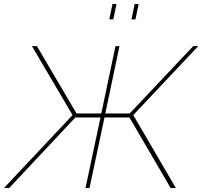

<svg xmlns="http://www.w3.org/2000/svg" viewBox="-44 -941 1012 961"><path d="M-24 0 319 -365 116 -710H141L339 -373H463L534 -710H554L483 -373H605L923 -710H948L623 -365L836 0H810L604 -353H479L404 0H384L459 -353H333L2 0ZM503 -844 519 -921H539L523 -844ZM614 -844 630 -921H650L634 -844Z"/></svg>

Font: Raleway Thin
Style: Italic
Weight: 100
Italic angle: -12°
Designer: Matt McInerney, Pablo Impallari, Rodrigo Fuenzalida
Foundry: Matt McInerney, Pablo Impallari, Rodrigo Fuenzalida
Version: Version 4.026